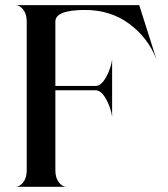

<svg xmlns="http://www.w3.org/2000/svg" viewBox="-20 -720 647 740"><path d="M308.6 -681.6Q193.4 -681.6 193.4 -636.7V-388.7H348.6Q370.1 -388.7 389.2 -423.3Q408.2 -458 412.1 -491.2V-269.5Q408.2 -302.7 389.2 -337.4Q370.1 -372.1 348.6 -372.1H193.4V-63.5Q193.4 -34.2 207 -17.1Q220.7 0 235.4 0H40Q55.7 0 69.3 -17.1Q83 -34.2 83 -63.5V-636.7Q83 -666 69.3 -683.1Q55.7 -700.2 40 -700.2H516.6L583 -491.2Q550.8 -574.2 478.5 -627.9Q406.2 -681.6 308.6 -681.6Z"/></svg>

Font: Olivea
Style: LigaturesFont
Weight: 400
Designer: Achmad Aprilia Pratama
Version: Version 001.000